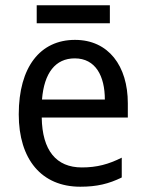

<svg xmlns="http://www.w3.org/2000/svg" viewBox="-20 -697 550 727"><path d="M396 -677H119V-609H396ZM264 -546C132 -546 51 -443 51 -264C51 -94 137 10 284 10C347 10 392 -1 441 -25V-100C391 -75 347 -63 290 -63C193 -63 140 -127 138 -252H464V-306C464 -447 391 -546 264 -546ZM263 -476C342 -476 377 -409 377 -320H139C147 -421 190 -476 263 -476Z"/></svg>

Font: Noto Sans Thai Looped SemiCondensed
Style: Regular
Weight: 400
Width: 4
Designer: Sasikarn Vongin, Ben Mitchell
Foundry: The Fontpad Ltd
Version: Version 1.001